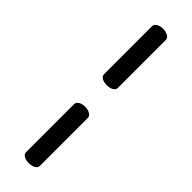

<svg xmlns="http://www.w3.org/2000/svg" viewBox="-273 -744 808 808"><g transform="rotate(45 131.0 -340.0)"><path d="M131 -740Q147 -740 159.5 -733Q172 -726 172 -715V-429Q172 -417 159.5 -410.5Q147 -404 131 -404Q114 -404 102 -410.5Q90 -417 90 -429V-715Q90 -726 102 -733Q114 -740 131 -740ZM131 -276Q147 -276 159.5 -269Q172 -262 172 -251V35Q172 47 159.5 53.5Q147 60 131 60Q114 60 102 53.5Q90 47 90 35V-251Q90 -262 102 -269Q114 -276 131 -276Z"/></g></svg>

Font: Marmelad for Arash.Academy
Style: Regular
Weight: 400
Designer: Manvel Shmavonyan
Foundry: Cyreal
Version: Version 1.110;Glyphs 3.2 (3202)